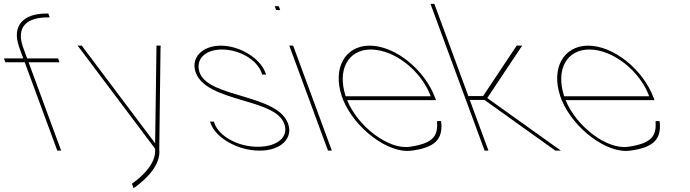

<svg xmlns="http://www.w3.org/2000/svg" viewBox="-205 -789 3570 993"><path d="M34.8 -719H44.8L52.2 -699H42.2C-66.8 -699 -123.7 -650 -85.2 -543L-64.6 -487H85.4H95.4L102.8 -467H92.8H-57.2L107.6 -20L111.3 -10H91.3L87.6 -20L-77.2 -467H-167.2H-177.2L-184.6 -487H-174.6H-84.6L-105.2 -543C-147.4 -660 -80.2 -719 34.8 -719Z M604.3 -547 604.1 -553H626.1L625.2 -539L618.7 -17C628.3 66 547.3 139 497.9 176L485.9 184L477.4 161L481.3 158C530.9 123.3 604.6 55.2 597.1 -20L207.2 -539L196.1 -553H218.1L222.3 -547L597.3 -48Z M1167.7 -413 1171.4 -403H1151.4L1147.7 -413C1123 -480 1035.8 -532 943.4 -533C852.4 -533 804.4 -479 827.7 -413C876 -282 1229.3 -303 1284.7 -150C1313.1 -73 1245.7 -9 1136.3 -10C1028.3 -10 913.1 -73 884.7 -150L881 -160H901L904.7 -150C929.4 -83 1028.3 -29 1128.9 -30C1230.9 -30 1290.8 -82 1264.7 -150C1216 -282 865.5 -259 807.7 -413C779.3 -490 840.4 -552 936.1 -553C1033.1 -553 1139.3 -490 1167.7 -413Z M1233.2 -737H1223.2L1215.8 -757H1225.8H1226.8H1236.8L1244.2 -737H1234.2ZM1294.8 -543 1291.1 -553H1311.1L1314.8 -543L1507.6 -20L1511.3 -10H1491.3L1487.6 -20Z M1582.9 -291H2022.7C1974.4 -422 1836.8 -532 1713.4 -533C1594.3 -533 1538.1 -427.2 1582.9 -291ZM1570.3 -271H1570.1L1566.4 -281L1562.7 -291H1562.8C1514 -436.3 1579.3 -552 1706.1 -553C1838.1 -553 1991.4 -430 2046.4 -281L2050.1 -271H2040.1H1590.3C1646.1 -134.1 1804.9 -13.4 1914.9 -30C2030.7 -47 2060.4 -83 2055.5 -156L2055.9 -163H2075.9L2077.7 -150C2082.8 -71 2047.4 -26 1924.3 -10C1803.7 7.6 1630.6 -124.9 1570.3 -271Z M2300.8 -272H2224.7L2317.6 -20L2321.3 -10H2301.3L2297.6 -20L2204.7 -272L2197.3 -292L2025.1 -759L2021.4 -769H2041.4L2045.1 -759L2217.3 -292H2293.4L2465.2 -550L2467.1 -553H2496.1L2484.3 -536L2315 -282L2672 -27L2696.3 -10H2667.3L2663.2 -13Z M2712.9 -291H3152.7C3104.4 -422 2966.8 -532 2843.4 -533C2724.3 -533 2668.1 -427.2 2712.9 -291ZM2700.3 -271H2700.1L2696.4 -281L2692.7 -291H2692.8C2644 -436.3 2709.3 -552 2836.1 -553C2968.1 -553 3121.4 -430 3176.4 -281L3180.1 -271H3170.1H2720.3C2776.1 -134.1 2934.9 -13.4 3044.9 -30C3160.7 -47 3190.4 -83 3185.5 -156L3185.9 -163H3205.9L3207.7 -150C3212.8 -71 3177.4 -26 3054.3 -10C2933.7 7.6 2760.6 -124.9 2700.3 -271Z"/></svg>

Font: Nordica Plus
Style: NordicaClassicUltraLightOpObl
Weight: 300
Version: Version 1